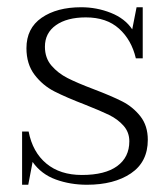

<svg xmlns="http://www.w3.org/2000/svg" viewBox="-20 -500 460 530"><path d="M41 -137H59Q70 -80 108 -48.5Q146 -17 206 -17Q270 -17 303.5 -41.5Q337 -66 337 -110Q337 -135 321 -153Q305 -171 281.5 -182.5Q258 -194 215 -211Q163 -231 130.5 -247.5Q98 -264 75.5 -293.5Q53 -323 53 -367Q53 -422 95 -451Q137 -480 204 -480Q247 -480 286 -464.5Q325 -449 345 -419L357 -480H374V-339H355Q343 -390 308.5 -421Q274 -452 217 -452Q165 -452 134.5 -430.5Q104 -409 104 -371Q104 -340 122 -319Q140 -298 166.5 -284.5Q193 -271 238 -254Q288 -235 317.5 -220Q347 -205 367.5 -179Q388 -153 388 -114Q388 -53 341.5 -21.5Q295 10 220 10Q174 10 134 -4.5Q94 -19 70 -53L58 10H41Z"/></svg>

Font: Taviraj ExtraLight
Style: Regular
Weight: 275
Designer: Katatrad Team
Foundry: CadsonDemak
Version: Version 1.001